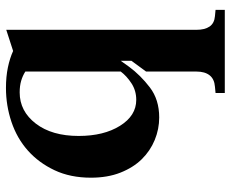

<svg xmlns="http://www.w3.org/2000/svg" viewBox="-85 -459 774 644"><g transform="rotate(-90 302.0 -137.0)"><path d="M400 -91Q372 -53 331 -21.5Q290 10 230 10Q191 10 154.5 -5Q118 -20 90 -48.5Q62 -77 45 -120Q28 -163 28 -219Q28 -288 53 -341Q78 -394 119 -430.5Q160 -467 215 -485.5Q270 -504 329 -504Q367 -504 398 -497.5Q429 -491 453 -480L524 -503V135Q524 163 535 179Q546 195 570 197L591 199V230H312V199L333 197Q359 195 371.5 179Q384 163 384 135V-34L420 -83V-119ZM168 -260Q168 -176 202 -121.5Q236 -67 289 -67Q320 -67 344.5 -83Q369 -99 384 -119V-439Q370 -448 353 -453Q336 -458 314 -458Q251 -458 209.5 -404Q168 -350 168 -260Z"/></g></svg>

Font: Redaction
Style: Bold
Weight: 700
Designer: Jeremy Mickel / Forest Young
Foundry: MCKL
Version: Version 2.001; Redaction Bold